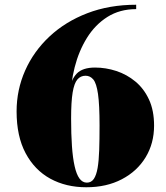

<svg xmlns="http://www.w3.org/2000/svg" viewBox="-20 -780 699 810"><path d="M344 10Q258.5 10 192.2 -26.2Q126 -62.5 88 -133.8Q50 -205 50 -310Q50 -401 86 -482.2Q122 -563.5 188.8 -626Q255.5 -688.5 348.2 -724.2Q441 -760 554.5 -760V-741.5Q485.5 -741.5 433.5 -708.8Q381.5 -676 347 -620.5Q312.5 -565 295 -496.2Q277.5 -427.5 277.5 -355.5L280 -280Q280 -214 283.5 -163.8Q287 -113.5 294.8 -79Q302.5 -44.5 315.2 -27Q328 -9.5 346.5 -9.5Q365 -9.5 375.8 -25.2Q386.5 -41 391.8 -71.5Q397 -102 398.5 -146.8Q400 -191.5 400 -250Q400 -338 393.5 -383.2Q387 -428.5 373.8 -444.5Q360.5 -460.5 341 -460.5Q320 -460.5 306.5 -444.8Q293 -429 286.5 -390Q280 -351 280 -280H265.5Q265.5 -348.5 272.5 -396.5Q279.5 -444.5 304 -469.8Q328.5 -495 381 -495Q426.5 -495 470.8 -480.5Q515 -466 551 -436.2Q587 -406.5 608.5 -360.2Q630 -314 630 -250Q630 -175 594.2 -116.2Q558.5 -57.5 494 -23.8Q429.5 10 344 10Z"/></svg>

Font: Bodoni Moda Black
Style: Regular
Weight: 900
Version: Version 2.005